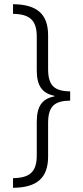

<svg xmlns="http://www.w3.org/2000/svg" viewBox="-20 -735 395 914"><path d="M42 113V159C155 158 209 113 209 10V-149C209 -230 240 -255 314 -256V-300C238 -301 209 -328 209 -407V-567C209 -670 154 -714 42 -715V-669C120 -668 155 -640 155 -561V-400C155 -329 179 -291 239 -279V-276C179 -265 155 -227 155 -155V5C155 83 122 112 42 113Z"/></svg>

Font: Noto Sans Thai Looped Condensed Light
Style: Regular
Weight: 300
Width: 3
Designer: Sasikarn Vongin, Ben Mitchell
Foundry: The Fontpad Ltd
Version: Version 1.001